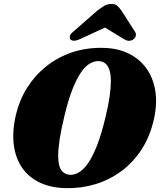

<svg xmlns="http://www.w3.org/2000/svg" viewBox="-20 -962 829 995"><path d="M509 -714Q586.5 -713.5 644.2 -685.8Q702 -658 737.8 -608.8Q773.5 -559.5 784.5 -493Q795.5 -426.5 778.5 -348Q758.5 -256.5 714.2 -188.2Q670 -120 608.5 -74.8Q547 -29.5 474.2 -7.5Q401.5 14.5 324 13Q246 12 188 -15Q130 -42 95.2 -91.8Q60.5 -141.5 51.5 -211.2Q42.5 -281 62.5 -367Q80 -442 119.5 -505.5Q159 -569 217.2 -616.2Q275.5 -663.5 349.2 -689.2Q423 -715 509 -714ZM344.5 -56Q365 -55.5 388 -68.2Q411 -81 434.8 -114Q458.5 -147 482 -206Q505.5 -265 527 -356Q541.5 -416 548 -461.2Q554.5 -506.5 554.5 -540Q554.5 -577 547 -599.5Q539.5 -622 526.2 -633Q513 -644 494.5 -645Q471.5 -647 447.8 -634Q424 -621 401 -588.5Q378 -556 355.8 -500Q333.5 -444 313.5 -359.5Q296.5 -290 289 -239.2Q281.5 -188.5 281.5 -153.5Q282 -100 298.8 -78.5Q315.5 -57 344.5 -56ZM579 -844.5H483L621 -760Q647.5 -742.5 670.5 -757.5Q679 -763.5 683.2 -774.8Q687.5 -786 679 -798.5L610 -906Q598.5 -922 588 -931.8Q577.5 -941.5 557 -941.5Q536.5 -941.5 520.2 -931.8Q504 -922 483 -906L360.5 -798.5Q344.5 -786 342.2 -774.8Q340 -763.5 345 -757.5Q352 -750.5 365 -751Q378 -751.5 396 -760Z"/></svg>

Font: Fraunces Wonky
Style: Italic
Weight: 900
Italic angle: -16°
Version: Version 1.000;[b76b70a41]